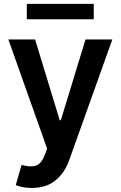

<svg xmlns="http://www.w3.org/2000/svg" viewBox="-20 -747 616 980"><path d="M141.3 212.4Q113.3 212.4 92.3 207.4Q71.4 202.4 60.4 197.8L90.2 94.8Q132.5 106.9 161 99.1Q189.6 91.3 207.7 46.2L220.5 11.4L22.7 -545.5H159.1L284.8 -133.5H290.5L416.5 -545.5H553.3L333.1 71Q310.4 135.3 263.1 173.8Q215.9 212.4 141.3 212.4ZM458.5 -727.3V-648.8H116.8V-727.3Z"/></svg>

Font: Inter UI Semi Bold
Style: Regular
Weight: 600
Designer: Rasmus Andersson
Foundry: rsms
Version: 3.2;8d6f07862